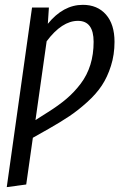

<svg xmlns="http://www.w3.org/2000/svg" viewBox="-20 -557 523 790"><path d="M320.8 -537.1Q380.9 -537.1 416 -497.1Q451.2 -457 451.2 -384.8Q451.2 -332 436.5 -285.9Q421.9 -239.7 398.9 -205.1Q376 -170.4 338.6 -136.7Q301.3 -103 265.6 -79.1Q230 -55.2 180.2 -26.9L115.2 9.8L87.9 202.1L7.8 212.9L111.8 -525.9H181.2L176.8 -459Q240.2 -537.1 320.8 -537.1ZM176.8 -95.2Q221.2 -123 253.4 -150.4Q285.6 -177.7 312 -212.6Q338.4 -247.6 351.8 -290.5Q365.2 -333.5 365.2 -384.8Q365.2 -471.2 300.8 -471.2Q234.9 -471.2 171.9 -387.2L126 -63Z"/></svg>

Font: Fira Sans Compressed Book
Style: Italic
Weight: 350
Width: 3
Italic angle: -8°
Designer: Carrois Corporate & Edenspiekermann AG
Foundry: Carrois Corporate GbR & Edenspiekermann AG
Version: Version 4.203;PS 004.203;hotconv 1.0.88;makeotf.lib2.5.64775